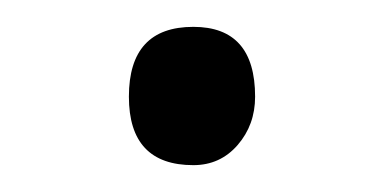

<svg xmlns="http://www.w3.org/2000/svg" viewBox="-20 -442 290 143"><path d="M76 -370Q76 -422 124 -422Q170 -422 170 -370Q170 -349 157 -334Q144 -319 124 -319Q76 -319 76 -370Z"/></svg>

Font: Yekan
Style: Regular
Weight: 400
Designer: ParsMizban Co
Foundry: ParsMizban Co
Version: Version 2.000